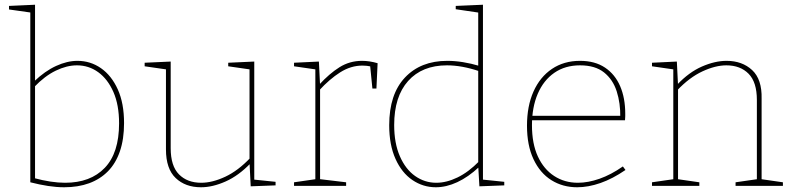

<svg xmlns="http://www.w3.org/2000/svg" viewBox="-20 -785 3351 811"><path d="M251 6Q219 6 183 0.5Q147 -5 108 -15V-741L117 -731L18 -745V-760L128 -765V-437L124 -441Q170 -485 217 -506.5Q264 -528 307 -528Q362 -528 406.5 -497Q451 -466 477.5 -407.5Q504 -349 504 -265Q504 -197 486.5 -146Q469 -95 436 -61.5Q403 -28 356.5 -11Q310 6 251 6ZM255 -13Q362 -13 422.5 -76Q483 -139 483 -264Q483 -342 459 -396.5Q435 -451 395 -480Q355 -509 305 -509Q262 -509 215.5 -486.5Q169 -464 124 -417L128 -432V-22L123 -33Q197 -13 255 -13Z M829 6Q763 6 722 -33Q681 -72 681 -154V-499L688 -491L591 -505V-520L701 -525V-159Q701 -84 736 -48.5Q771 -13 830 -13Q877 -13 931.5 -38.5Q986 -64 1038 -119L1034 -108V-500L1041 -491L944 -505V-520L1054 -525V-23L1047 -27L1144 -17V-2L1039 2L1034 -98L1038 -95Q988 -43 933 -18.5Q878 6 829 6Z M1222 0V-15L1319 -29L1312 -21V-499L1319 -491L1222 -505V-520L1327 -525L1332 -424L1328 -427Q1371 -474 1414 -501Q1457 -528 1509 -528Q1541 -528 1575 -518L1570 -411H1553L1543 -512L1548 -504Q1539 -506 1529.5 -507Q1520 -508 1511 -508Q1462 -508 1417 -479.5Q1372 -451 1328 -403L1332 -414V-21L1325 -29L1442 -15V0Z M1821 6Q1767 6 1722 -24.5Q1677 -55 1650.5 -114Q1624 -173 1624 -256Q1624 -387 1690.5 -457.5Q1757 -528 1869 -528Q1901 -528 1935.5 -522.5Q1970 -517 2007 -506L2000 -502V-739L2007 -731L1905 -746V-760L2020 -765V-19L2013 -27L2110 -17V-2L2005 2L2000 -83L2004 -80Q1958 -37 1911.5 -15.5Q1865 6 1821 6ZM1823 -13Q1866 -13 1912.5 -35.5Q1959 -58 2004 -104L2000 -92V-491L2005 -484Q1931 -509 1868 -509Q1763 -509 1704 -443Q1645 -377 1645 -257Q1645 -180 1669 -125Q1693 -70 1733.5 -41.5Q1774 -13 1823 -13Z M2418 6Q2357 6 2309 -24Q2261 -54 2233.5 -112.5Q2206 -171 2206 -254Q2206 -337 2233.5 -398.5Q2261 -460 2311.5 -494Q2362 -528 2430 -528Q2493 -528 2535.5 -499.5Q2578 -471 2599.5 -421Q2621 -371 2621 -305Q2621 -300 2621 -294Q2621 -288 2620 -277H2215V-296H2609L2600 -290Q2601 -349 2585 -399Q2569 -449 2531.5 -479Q2494 -509 2430 -509Q2367 -509 2321.5 -477.5Q2276 -446 2251.5 -389Q2227 -332 2227 -256Q2227 -178 2252 -124Q2277 -70 2321 -41.5Q2365 -13 2421 -13Q2464 -13 2512.5 -30Q2561 -47 2611 -82L2622 -67Q2568 -30 2516.5 -12Q2465 6 2418 6Z M2734 0V-15L2831 -29L2824 -21V-499L2831 -491L2734 -505V-520L2839 -525L2844 -424L2840 -427Q2890 -480 2945 -504Q3000 -528 3049 -528Q3115 -528 3157 -489Q3199 -450 3197 -368V-21L3190 -29L3287 -15V0H3087V-15L3184 -29L3177 -21V-363Q3177 -438 3142 -473.5Q3107 -509 3048 -509Q3002 -509 2947 -483.5Q2892 -458 2840 -403L2844 -414V-21L2837 -29L2934 -15V0Z"/></svg>

Font: Bitter Thin Thin
Style: Regular
Weight: 250
Version: Version 2.002